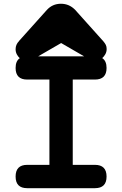

<svg xmlns="http://www.w3.org/2000/svg" viewBox="-20 -943 642 1009"><path d="M226.1 -890.6Q255.9 -923.3 300.3 -923.3Q344.2 -923.3 375.5 -890.6L523.4 -725.6Q531.7 -715.8 536.1 -707Q540.5 -698.2 540.5 -685.5Q540.5 -670.9 533.7 -658.4Q526.9 -646 517.1 -637.7Q540 -623 540 -585.9Q540 -524.9 479 -524.9H362.3V-76.7H479Q540 -76.7 540 -15.1Q540 45.9 479 45.9H123Q62 45.9 62 -15.1Q62 -76.7 123 -76.7H239.7V-524.9H123Q62 -524.9 62 -585.9Q62 -622.6 84 -637.2Q74.7 -645.5 68.4 -657.5Q62 -669.4 62 -684.6Q62 -709 80.1 -727.1L78.6 -726.1ZM180.7 -647H421.9L301.3 -716.8Q271 -699.7 241 -681.9Q210.9 -664.1 180.7 -647Z"/></svg>

Font: Erica Type
Style: Bold
Weight: 700
Designer: Peter Wiegel
Foundry: Peter Wiegel
Version: Version 1.000 2010 initial release